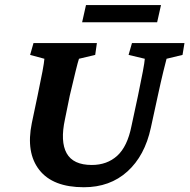

<svg xmlns="http://www.w3.org/2000/svg" viewBox="-20 -747 765 775"><path d="M115.2 -573.2H371.1L364.3 -525.4L298.8 -509.8Q294.9 -499 285.2 -459.5Q275.4 -419.9 261.7 -361.3L242.2 -265.6Q222.7 -175.8 249 -128.4Q275.4 -81.1 350.6 -81.1Q412.1 -81.1 453.1 -118.2Q494.1 -155.3 510.7 -238.3L537.1 -361.3Q549.8 -421.9 556.6 -458.5Q563.5 -495.1 564.5 -509.8L499 -525.4L512.7 -573.2H724.6L716.8 -525.4L652.3 -509.8Q648.4 -496.1 639.2 -458Q629.9 -419.9 617.2 -361.3L588.9 -231.4Q564.5 -118.2 494.1 -54.7Q423.8 8.8 318.4 8.8Q193.4 8.8 138.7 -61Q84 -130.9 108.4 -250L131.8 -361.3Q144.5 -421.9 151.4 -458.5Q158.2 -495.1 159.2 -509.8L101.6 -525.4ZM327.1 -726.6H629.9L614.3 -657.2H311.5Z"/></svg>

Font: Crimson Pro ExtraLight
Style: Bold Italic
Weight: 700
Italic angle: -12°
Version: Version 1.002